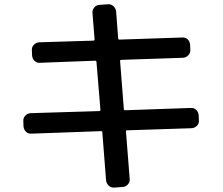

<svg xmlns="http://www.w3.org/2000/svg" viewBox="-20 -808 1040 897"><path d="M126 -183.6Q111.3 -182.6 101.1 -192.9Q90.8 -203.1 89.8 -217.8L88.9 -242.2Q87.9 -256.8 98.1 -267.6Q108.4 -278.3 123 -279.3L444.3 -289.1Q449.2 -289.1 449.2 -294.9L430.7 -518.6Q430.7 -523.4 424.8 -524.4L166 -514.6Q151.4 -513.7 141.1 -523.9Q130.9 -534.2 129.9 -548.8L128.9 -573.2Q127.9 -587.9 138.2 -598.6Q148.4 -609.4 163.1 -610.4L417 -618.2Q421.9 -618.2 421.9 -624L412.1 -747.1Q410.2 -760.7 419.9 -772.5Q429.7 -784.2 444.3 -785.2L484.4 -788.1Q499 -789.1 509.8 -779.3Q520.5 -769.5 522.5 -754.9L532.2 -627Q532.2 -623 538.1 -623L832 -632.8Q846.7 -633.8 856.9 -624Q867.2 -614.3 868.2 -598.6L869.1 -575.2Q870.1 -560.5 859.9 -549.8Q849.6 -539.1 835 -538.1L545.9 -528.3Q541 -528.3 541 -523.4L558.6 -297.9Q558.6 -293 565.4 -293L872.1 -303.7Q886.7 -304.7 897 -294.4Q907.2 -284.2 908.2 -268.6L909.2 -245.1Q910.2 -230.5 899.9 -220.2Q889.6 -210 875 -209L573.2 -199.2Q568.4 -199.2 568.4 -194.3L585.9 27.3Q587.9 41 578.1 52.7Q568.4 64.5 553.7 65.4L513.7 68.4Q499 69.3 488.3 59.6Q477.5 49.8 475.6 35.2L458 -190.4Q458 -195.3 452.1 -195.3Z"/></svg>

Font: Rounded-L Mgen+ 1m medium
Style: Regular
Weight: 500
Designer: [Source Han Sans]
Ryoko NISHIZUKA  (kana & ideographs); Paul D. Hunt (Latin, Greek & Cyrillic); Wenlong ZHANG  (bopomofo
Version: Version 1.059.20150602